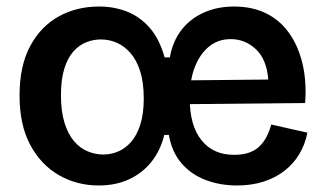

<svg xmlns="http://www.w3.org/2000/svg" viewBox="-20 -556 998 589"><path d="M283 13Q216 13 161 -18.5Q106 -50 73 -111Q40 -172 40 -263Q40 -354 72.5 -414.5Q105 -475 160 -505.5Q215 -536 284 -536Q330 -536 369.5 -520.5Q409 -505 439 -471Q469 -437 485 -380H501Q510 -430 537 -464.5Q564 -499 605.5 -517.5Q647 -536 698 -536Q754 -536 796.5 -515Q839 -494 867 -454.5Q895 -415 908 -360.5Q921 -306 916 -240L505 -236V-309L803 -312Q798 -374 765 -405Q732 -436 688 -436Q649 -436 621 -413Q593 -390 577.5 -350Q562 -310 562 -254Q562 -171 598 -126Q634 -81 698 -81Q725 -81 744.5 -88Q764 -95 777 -108Q790 -121 798.5 -138Q807 -155 812 -174L923 -149Q916 -113 898 -83Q880 -53 852 -31.5Q824 -10 787.5 1.5Q751 13 707 13Q655 13 610.5 -4Q566 -21 536.5 -55.5Q507 -90 498 -142H484Q472 -94 444.5 -59.5Q417 -25 376 -6Q335 13 283 13ZM297 -82Q321 -82 343 -91.5Q365 -101 382.5 -121Q400 -141 410.5 -174Q421 -207 421 -254Q421 -303 410 -337.5Q399 -372 380 -393.5Q361 -415 338 -425Q315 -435 289 -435Q267 -435 245 -426.5Q223 -418 205.5 -398.5Q188 -379 177.5 -346Q167 -313 167 -264Q167 -214 178 -179Q189 -144 207.5 -122.5Q226 -101 249.5 -91.5Q273 -82 297 -82Z"/></svg>

Font: Bricolage Grotesque SemiBold
Style: Regular
Weight: 600
Designer: Mathieu Triay
Foundry: Atelier Triay
Version: Version 1.000;gftools[0.9.30]